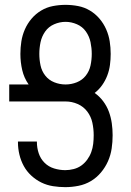

<svg xmlns="http://www.w3.org/2000/svg" viewBox="-20 -763 540 791"><path d="M249 8Q224 8 198.5 4Q173 0 150.5 -11Q128 -22 109 -39.5Q90 -57 78 -79Q66 -101 60 -126Q54 -151 54 -176V-180H132V-178Q132 -154 139.5 -131.5Q147 -109 163.5 -92.5Q180 -76 203 -69Q226 -62 249 -62Q266 -62 283.5 -66.5Q301 -71 315 -81Q329 -91 339.5 -105.5Q350 -120 356 -136.5Q362 -153 364 -170.5Q366 -188 366 -206Q366 -232 360.5 -257.5Q355 -283 339.5 -303.5Q324 -324 300 -334.5Q276 -345 250 -345H18V-415H98Q79 -442 71.5 -474.5Q64 -507 64 -541Q64 -567 68 -592.5Q72 -618 82.5 -642Q93 -666 110 -686Q127 -706 149.5 -719.5Q172 -733 198 -738Q224 -743 250 -743Q276 -743 302 -738Q328 -733 350.5 -719.5Q373 -706 390 -686Q407 -666 417.5 -642Q428 -618 432 -592.5Q436 -567 436 -541Q436 -518 433 -495.5Q430 -473 422 -452Q414 -431 401 -412.5Q388 -394 370 -380Q390 -366 405 -346Q420 -326 428.5 -303Q437 -280 440.5 -255.5Q444 -231 444 -206Q444 -178 440 -151Q436 -124 425 -99Q414 -74 396 -52.5Q378 -31 354.5 -17Q331 -3 303.5 2.5Q276 8 249 8ZM250 -415Q274 -415 296.5 -424Q319 -433 333.5 -451.5Q348 -470 353 -493.5Q358 -517 358 -541Q358 -565 353 -589Q348 -613 334 -633Q320 -653 297 -663Q274 -673 250 -673Q226 -673 203 -663Q180 -653 166 -633Q152 -613 147 -589Q142 -565 142 -541Q142 -517 147 -493.5Q152 -470 166.5 -451.5Q181 -433 203.5 -424Q226 -415 250 -415Z"/></svg>

Font: Iosevka srxl
Style: Regular
Weight: 400
Monospace: yes
Designer: Belleve Invis
Foundry: Belleve Invis
Version: Version 33.0.1; ttfautohint (v1.8.3)